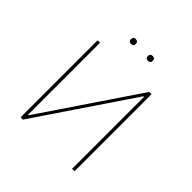

<svg xmlns="http://www.w3.org/2000/svg" viewBox="-207 -961 1123 1123"><g transform="rotate(45 354.0 -400.0)"><path d="M264 -780Q264 -800 284 -800Q304 -800 304 -780Q304 -760 284 -760Q264 -760 264 -780ZM404 -780Q404 -800 424 -800Q444 -800 444 -780Q444 -760 424 -760Q404 -760 404 -780ZM131 0V-636L151 -638V-42H156L558 -637H577V0H557V-595H552L150 0Z"/></g></svg>

Font: Alegreya Sans Thin
Style: Regular
Weight: 100
Designer: Juan Pablo del Peral
Foundry: Huerta Tipografica
Version: Version 2.007